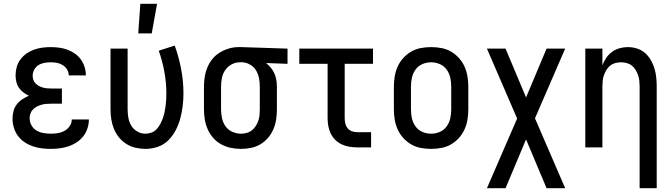

<svg xmlns="http://www.w3.org/2000/svg" viewBox="-20 -776 3540 1011"><path d="M247 8Q223 8 199 5Q175 2 152 -6Q129 -14 109 -27.5Q89 -41 74.5 -60.5Q60 -80 53 -103.5Q46 -127 46 -151Q46 -171 51 -190.5Q56 -210 68 -226Q80 -242 97 -253Q114 -264 132 -272Q117 -279 103 -289.5Q89 -300 79.5 -314Q70 -328 66 -345Q62 -362 62 -379Q62 -401 68 -423Q74 -445 87.5 -463Q101 -481 119.5 -494Q138 -507 159 -514.5Q180 -522 202.5 -525Q225 -528 247 -528Q269 -528 291.5 -525Q314 -522 334.5 -514.5Q355 -507 373.5 -494.5Q392 -482 405 -464Q418 -446 425 -424.5Q432 -403 432 -381V-379H342Q342 -396 333 -410.5Q324 -425 310 -433.5Q296 -442 280 -445Q264 -448 247 -448Q231 -448 214 -445Q197 -442 183 -433.5Q169 -425 160.5 -409.5Q152 -394 152 -378Q152 -367 155.5 -356Q159 -345 167 -337Q175 -329 185 -323.5Q195 -318 205.5 -315Q216 -312 227.5 -311Q239 -310 250 -310H306V-230H250Q237 -230 224 -229Q211 -228 198.5 -224.5Q186 -221 174.5 -215Q163 -209 154 -200Q145 -191 140.5 -178.5Q136 -166 136 -153Q136 -133 146 -115.5Q156 -98 172.5 -88.5Q189 -79 208.5 -75.5Q228 -72 247 -72Q266 -72 284.5 -75Q303 -78 319.5 -87Q336 -96 347 -112Q358 -128 358 -147H448V-146Q448 -123 440.5 -100Q433 -77 418 -58Q403 -39 383 -26Q363 -13 340.5 -5.5Q318 2 294.5 5Q271 8 247 8Z M708 -600 719 -756H807L779 -600ZM746 8Q720 8 694 2Q668 -4 645.5 -18Q623 -32 606.5 -52.5Q590 -73 580 -97.5Q570 -122 566 -148Q562 -174 562 -200V-520H652V-200Q652 -178 656 -155.5Q660 -133 671.5 -114Q683 -95 703 -83.5Q723 -72 745 -72Q762 -72 778 -78Q794 -84 805 -96Q816 -108 824 -123Q832 -138 837.5 -153.5Q843 -169 846.5 -185.5Q850 -202 852 -218Q854 -234 855 -250.5Q856 -267 856 -284Q856 -341 845.5 -398Q835 -455 816 -509L900 -536Q922 -475 934 -411.5Q946 -348 946 -284Q946 -251 942 -218Q938 -185 929.5 -153Q921 -121 905.5 -91Q890 -61 866.5 -37.5Q843 -14 811 -3Q779 8 746 8Z M1249 8Q1222 8 1195.5 2.5Q1169 -3 1145 -16Q1121 -29 1103 -49.5Q1085 -70 1074 -94.5Q1063 -119 1058.5 -146Q1054 -173 1054 -200V-320Q1054 -346 1058 -371.5Q1062 -397 1072 -421Q1082 -445 1098.5 -465.5Q1115 -486 1137.5 -499.5Q1160 -513 1185 -520.5Q1210 -528 1236 -528H1250L1494 -520V-440L1381 -444Q1395 -433 1406.5 -419Q1418 -405 1425 -389Q1432 -373 1435 -355.5Q1438 -338 1438 -320V-200Q1438 -173 1434 -146.5Q1430 -120 1419.5 -95.5Q1409 -71 1391.5 -50.5Q1374 -30 1351.5 -16.5Q1329 -3 1302.5 2.5Q1276 8 1249 8ZM1249 -72Q1264 -72 1279 -76Q1294 -80 1306 -89.5Q1318 -99 1326.5 -112Q1335 -125 1340 -139.5Q1345 -154 1346.5 -169.5Q1348 -185 1348 -200V-320Q1348 -342 1344 -363.5Q1340 -385 1329 -404Q1318 -423 1299 -434.5Q1280 -446 1258 -448H1243Q1220 -448 1199.5 -437Q1179 -426 1166 -407Q1153 -388 1148.5 -365.5Q1144 -343 1144 -320V-200Q1144 -177 1149 -153.5Q1154 -130 1167.5 -111Q1181 -92 1203 -82Q1225 -72 1249 -72Z M1860 0Q1839 0 1818.5 -3.5Q1798 -7 1779 -16Q1760 -25 1745 -40Q1730 -55 1721 -74Q1712 -93 1708.5 -113.5Q1705 -134 1705 -155V-440H1556V-520H1944V-440H1795V-155Q1795 -141 1798 -127Q1801 -113 1810 -101.5Q1819 -90 1832.5 -85Q1846 -80 1860 -80H1934V0Z M2250 8Q2223 8 2196 3Q2169 -2 2145.5 -15.5Q2122 -29 2103.5 -49.5Q2085 -70 2074 -94.5Q2063 -119 2058.5 -146Q2054 -173 2054 -200V-320Q2054 -347 2058.5 -374Q2063 -401 2074 -425.5Q2085 -450 2103.5 -470.5Q2122 -491 2145.5 -504.5Q2169 -518 2196 -523Q2223 -528 2250 -528Q2277 -528 2304 -523Q2331 -518 2354.5 -504.5Q2378 -491 2396.5 -470.5Q2415 -450 2426 -425.5Q2437 -401 2441.5 -374Q2446 -347 2446 -320V-200Q2446 -173 2441.5 -146Q2437 -119 2426 -94.5Q2415 -70 2396.5 -49.5Q2378 -29 2354.5 -15.5Q2331 -2 2304 3Q2277 8 2250 8ZM2250 -72Q2274 -72 2296 -81.5Q2318 -91 2332 -110.5Q2346 -130 2351 -153Q2356 -176 2356 -200V-320Q2356 -344 2351 -367Q2346 -390 2332 -409.5Q2318 -429 2296 -438.5Q2274 -448 2250 -448Q2226 -448 2204 -438.5Q2182 -429 2168 -409.5Q2154 -390 2149 -367Q2144 -344 2144 -320V-200Q2144 -176 2149 -153Q2154 -130 2168 -110.5Q2182 -91 2204 -81.5Q2226 -72 2250 -72Z M2544 215 2703 -152 2544 -520H2642L2750 -263L2858 -520H2956L2797 -153L2956 215H2858L2750 -42L2642 215Z M3348 215V-320Q3348 -335 3346.5 -350.5Q3345 -366 3340 -380Q3335 -394 3327 -407.5Q3319 -421 3307 -430.5Q3295 -440 3280 -444Q3265 -448 3250 -448Q3235 -448 3220 -444Q3205 -440 3193 -430.5Q3181 -421 3173 -407.5Q3165 -394 3160 -380Q3155 -366 3153.5 -350.5Q3152 -335 3152 -320V0H3062V-520H3152V-432Q3160 -453 3172.5 -471.5Q3185 -490 3203 -503Q3221 -516 3242.5 -522Q3264 -528 3286 -528Q3310 -528 3334 -520.5Q3358 -513 3376 -497.5Q3394 -482 3406.5 -460.5Q3419 -439 3426 -416Q3433 -393 3435.5 -368.5Q3438 -344 3438 -320V215Z"/></svg>

Font: Iosevka SS18 Medium
Style: Regular
Weight: 500
Monospace: yes
Designer: Belleve Invis
Foundry: Belleve Invis
Version: Version 25.1.1; ttfautohint (v1.8.4)